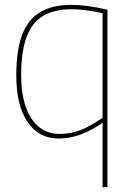

<svg xmlns="http://www.w3.org/2000/svg" viewBox="-20 -560 538 790"><path d="M422 -520V210H402V-54Q354 -22 310 -6Q266 10 221 10Q139 10 93 -58.5Q47 -127 47 -250Q47 -353 71 -416.5Q95 -480 145.5 -510Q196 -540 272 -540Q304 -540 339.5 -535.5Q375 -531 422 -520ZM402 -506Q363 -514 332 -518Q301 -522 275 -522Q204 -522 158 -495Q112 -468 89.5 -408Q67 -348 67 -250Q67 -175 86 -120.5Q105 -66 140.5 -37.5Q176 -9 224 -9Q254 -9 281.5 -15.5Q309 -22 338.5 -37Q368 -52 402 -75Z"/></svg>

Font: Georama ExtraCondensed Thin Thin
Style: Regular
Weight: 250
Version: Version 1.001